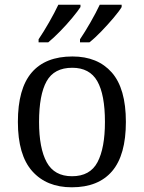

<svg xmlns="http://www.w3.org/2000/svg" viewBox="-20 -786 612 816"><path d="M285 10Q178 10 117 -58.5Q56 -127 56 -268Q56 -409 114.5 -477.5Q173 -546 288 -546Q395 -546 455 -478Q515 -410 515 -268Q515 -127 456.5 -58.5Q398 10 285 10ZM286 -37Q363 -37 394.5 -97Q426 -157 426 -268Q426 -384 393.5 -441Q361 -498 287 -498Q210 -498 178 -440.5Q146 -383 146 -268Q146 -156 178.5 -96.5Q211 -37 286 -37ZM320 -619Q341 -650 364.5 -691Q388 -732 404 -766H497V-756Q487 -739 462.5 -710Q438 -681 410.5 -652.5Q383 -624 360 -606H320ZM144 -619Q165 -650 188.5 -691Q212 -732 228 -766H322V-756Q311 -739 287 -710Q263 -681 235 -652.5Q207 -624 185 -606H144Z"/></svg>

Font: Noto Serif Hentaigana EL
Style: Regular
Weight: 400
Designer: Kazuhiro Yamada
Foundry: nipponia
Version: Version 1.000